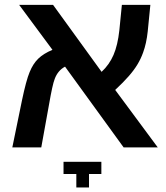

<svg xmlns="http://www.w3.org/2000/svg" viewBox="-20 -624 704 813"><path d="M188 -183.6 154.8 0H32.2L73.2 -199.7Q90.8 -283.7 105.5 -318.8Q120.1 -354.5 142.1 -375.7Q164.1 -397 202.1 -413.1L61 -603.5H204.6L410.2 -319.8Q442.9 -350.1 460.7 -391.4Q478.5 -432.6 485.4 -496.1L496.1 -603.5H616.7L605.5 -490.7Q600.1 -439.9 585.9 -401.4Q576.2 -374.5 562 -351.1Q547.9 -327.6 525.6 -302Q503.4 -276.4 467.8 -243.2L647.9 0H503.4L255.4 -341.8Q225.1 -325.7 211.9 -290.5Q206.5 -276.9 200.7 -250Q194.8 -223.1 188 -183.6ZM356.9 112.8V169.9H303.2V112.8H249V61H409.2V112.8Z"/></svg>

Font: Arimo SemiBold
Style: Regular
Weight: 600
Designer: Steve Matteson
Foundry: Monotype Imaging Inc.
Version: Version 1.33